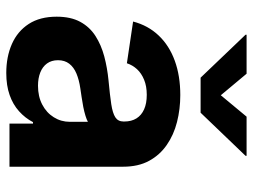

<svg xmlns="http://www.w3.org/2000/svg" viewBox="-118 -686 813 618"><g transform="rotate(90 289.0 -376.5)"><path d="M214.4 10.3Q162.1 10.3 121.1 -7.8Q80.1 -25.9 56.6 -62Q33.2 -98.1 33.2 -151.9Q33.2 -197.3 49.8 -227.8Q66.4 -258.3 95.5 -276.9Q124.5 -295.4 161.4 -305.2Q198.2 -314.9 238.3 -318.8Q285.6 -323.2 314.7 -327.6Q343.8 -332 357.2 -340.8Q370.6 -349.6 370.6 -367.2V-369.6Q370.6 -392.6 360.6 -408.7Q350.6 -424.8 331.5 -433.3Q312.5 -441.9 284.7 -441.9Q256.8 -441.9 236.1 -433.3Q215.3 -424.8 202.1 -410.4Q189 -396 183.1 -377.9L48.8 -397.9Q61.5 -446.3 93.8 -480.2Q126 -514.2 174.8 -532Q223.6 -549.8 285.6 -549.8Q330.6 -549.8 372.1 -539.3Q413.6 -528.8 446 -506.3Q478.5 -483.9 497.3 -449.2Q516.1 -414.6 516.1 -365.7V0H377.4V-75.7H372.6Q359.4 -50.3 337.6 -30.8Q315.9 -11.2 285.4 -0.5Q254.9 10.3 214.4 10.3ZM255.4 -91.8Q290 -91.8 316.2 -105.5Q342.3 -119.1 356.9 -142.6Q371.6 -166 371.6 -194.3V-252.4Q364.7 -248.5 352.1 -244.6Q339.4 -240.7 323.5 -237.5Q307.6 -234.4 292 -232.2Q276.4 -230 263.7 -228Q236.8 -224.1 216.3 -215.6Q195.8 -207 184.6 -192.4Q173.3 -177.7 173.3 -156.2Q173.3 -135.3 183.8 -120.8Q194.3 -106.4 212.9 -99.1Q231.4 -91.8 255.4 -91.8ZM216.8 -763.2 286.1 -680.2 355 -763.2H481V-759.8L342.3 -615.2H229.5L91.3 -759.8V-763.2Z"/></g></svg>

Font: Inter 16pt
Style: Bold
Weight: 700
Version: Version 4.001;git-66647c0bb